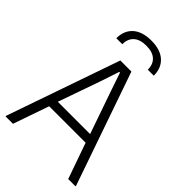

<svg xmlns="http://www.w3.org/2000/svg" viewBox="-277 -1069 1177 1177"><g transform="rotate(45 311.5 -480.5)"><path d="M8 -6 263 -740H359L614 -6V0H551L469 -233H153L72 0H8ZM451 -290 355 -566 314 -686H308L268 -566L171 -290ZM422 -819Q422 -866 394 -891.5Q366 -917 312 -917Q258 -917 229.5 -891.5Q201 -866 201 -819H149Q149 -885 191 -923Q233 -961 312 -961Q390 -961 432 -923Q474 -885 474 -819Z"/></g></svg>

Font: Encode Sans Narrow
Style: Light
Weight: 300
Designer: Pablo Impallari, Andres Torresi
Foundry: Pablo Impallari, Andres Torresi
Version: Version 1.000; ttfautohint (v1.00) -l 8 -r 50 -G 200 -x 14 -